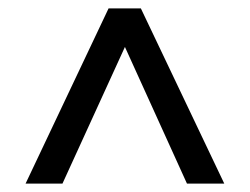

<svg xmlns="http://www.w3.org/2000/svg" viewBox="-20 -720 596 458"><path d="M41 -282 239 -700H316L515 -282H426L278 -608L129 -282Z"/></svg>

Font: Zen Kaku Gothic New Medium
Style: Regular
Weight: 500
Designer: Yoshimichi Ohira
Foundry: Positype
Version: Version 1.002